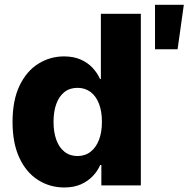

<svg xmlns="http://www.w3.org/2000/svg" viewBox="-20 -786 806 814"><path d="M252.4 8.8Q190.9 8.8 140.9 -23.2Q90.8 -55.2 62 -117.2Q33.2 -179.2 33.2 -269Q33.2 -361.3 63 -423.1Q92.8 -484.9 142.6 -515.9Q192.4 -546.9 251.5 -546.9Q292.5 -546.9 322.5 -533.4Q352.5 -520 372.8 -498Q393.1 -476.1 404.3 -450.7H407.7V-727.5H577.1V0H409.7V-86.4H404.8Q393.6 -60.5 373 -39.1Q352.5 -17.6 322.8 -4.4Q293 8.8 252.4 8.8ZM308.6 -124.5Q340.8 -124.5 364 -142.6Q387.2 -160.6 399.7 -193.1Q412.1 -225.6 412.1 -269.5Q412.1 -314 399.7 -346.2Q387.2 -378.4 364 -396Q340.8 -413.6 308.6 -413.6Q275.9 -413.6 253.2 -395.8Q230.5 -377.9 218.8 -345.7Q207 -313.5 207 -269.5Q207 -225.6 218.8 -193.1Q230.5 -160.6 253.4 -142.6Q276.4 -124.5 308.6 -124.5ZM637.2 -577.1V-765.6H759.3L732.9 -577.1Z"/></svg>

Font: Inter 18pt ExtraBold
Style: Regular
Weight: 800
Designer: Rasmus Andersson
Foundry: rsms
Version: Version 4.001;git-66647c0bb